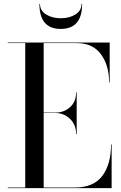

<svg xmlns="http://www.w3.org/2000/svg" viewBox="-20 -969 625 989"><path d="M186 -949Q186 -914 217.5 -894.5Q249 -875 293 -875Q337 -875 368.5 -894.5Q400 -914 400 -949H403Q403 -820 293 -820Q183 -820 183 -949ZM372 -278Q372 -327 340.5 -357Q309 -387 265 -387H205V-3H365Q462 -3 507 -63Q552 -123 552 -225H555V0H20V-3H110V-747H20V-750H545V-545H542Q542 -632 500 -689.5Q458 -747 375 -747H205V-389H265Q310 -389 341 -417Q372 -445 372 -493H375V-278Z"/></svg>

Font: Bodoni* 72
Style: Regular
Weight: 400
Version: Version 1.003